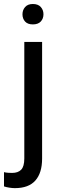

<svg xmlns="http://www.w3.org/2000/svg" viewBox="-52 -741 311 974"><path d="M161.6 -528.3H71.3V63C71.3 90 66 109 55.4 119.9C44.8 130.8 29.5 136.2 9.3 136.2C3.7 136.2 -2.8 136 -10.5 135.5C-18.1 135 -25.2 134 -31.7 132.3V204.6C-24.3 207.2 -15.3 209.3 -4.9 210.9C5.5 212.6 15 213.4 23.4 213.4C70 213.4 104.7 200.5 127.4 174.8C150.2 149.1 161.6 111.8 161.6 63ZM62 -668.5C62 -653.8 66.4 -641.6 75.2 -631.8C84 -622.1 97.2 -617.2 114.7 -617.2C132.3 -617.2 145.7 -622.1 154.8 -631.8C163.9 -641.6 168.5 -653.8 168.5 -668.5C168.5 -683.1 163.9 -695.5 154.8 -705.6C145.7 -715.7 132.3 -720.7 114.7 -720.7C97.5 -720.7 84.4 -715.6 75.4 -705.3C66.5 -695.1 62 -682.8 62 -668.5Z"/></svg>

Font: Dirooz FD
Style: FD
Weight: 400
Foundry: DejaVu fonts team - Redesigned by Saber Rastikerdar
Version: Version 0.2.1